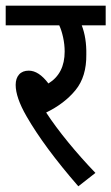

<svg xmlns="http://www.w3.org/2000/svg" viewBox="-20 -642 391 674"><path d="M315 -35 255 12Q135 -126 73 -234Q35 -300 35 -344Q35 -367 47 -380.5Q59 -394 81 -394Q116 -394 150 -349Q207 -384 207 -461Q207 -486 201.5 -511Q196 -536 188 -553H0V-622H351V-553H267Q284 -509 283 -451Q284 -373 245 -325.5Q206 -278 142 -247Q174 -198 219.5 -142.5Q265 -87 315 -35Z"/></svg>

Font: Noto Sans Devanagari Condensed
Style: Regular
Weight: 400
Width: 3
Designer: Jelle Bosma - Monotype Design Team
Foundry: Monotype Imaging Inc.
Version: Version 2.004; ttfautohint (v1.8.4.7-5d5b)